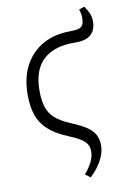

<svg xmlns="http://www.w3.org/2000/svg" viewBox="-94 -688 665 979"><g transform="rotate(-10 238.0 -198.5)"><path d="M295 233 268 213Q296 180 308 153.5Q320 127 320 102Q320 81 310.5 65Q301 49 278.5 35Q256 21 216 5Q153 -21 116.5 -55Q80 -89 65.5 -133.5Q51 -178 51 -236Q51 -327 85.5 -390Q120 -453 180.5 -486Q241 -519 318 -519Q348 -519 364 -523.5Q380 -528 386.5 -540.5Q393 -553 393 -575Q393 -588 391 -598.5Q389 -609 385 -620L413 -630Q426 -613 435 -593Q444 -573 444 -549Q444 -520 432.5 -499Q421 -478 396.5 -467.5Q372 -457 334 -458Q283 -459 242.5 -447Q202 -435 173 -409.5Q144 -384 129 -343.5Q114 -303 114 -247Q114 -199 124.5 -164Q135 -129 163.5 -103.5Q192 -78 245 -56Q291 -37 319.5 -18.5Q348 0 361.5 24Q375 48 375 82Q375 106 365 132.5Q355 159 337 184.5Q319 210 295 233Z"/></g></svg>

Font: Literata 24pt Light
Style: Italic
Weight: 300
Italic angle: -2°
Designer: Latin by Veronika Burian and Jose Scaglione. Greek by Irene Vlachou. Cyrillic by Vera Evstafieva
Foundry: TypeTogether
Version: Version 3.103;gftools[0.9.29]